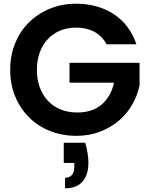

<svg xmlns="http://www.w3.org/2000/svg" viewBox="-20 -727 809 1036"><path d="M440 43Q457 105 457 151Q457 216 425.5 252.5Q394 289 331 289V232Q381 232 381 170V152H324V43ZM391 -707Q449 -707 501 -692.5Q553 -678 595 -650Q637 -622 668 -581Q699 -540 716 -488H555Q531 -533 489 -555.5Q447 -578 391 -578Q344 -578 305 -562Q266 -546 238 -516Q210 -486 194.5 -444Q179 -402 179 -350Q179 -297 195 -254.5Q211 -212 239.5 -182Q268 -152 308 -136Q348 -120 397 -120Q478 -120 528.5 -163Q579 -206 595 -281H355V-388H733V-266Q722 -213 694 -163.5Q666 -114 622 -76.5Q578 -39 520 -16.5Q462 6 392 6Q316 6 250.5 -20Q185 -46 137 -93.5Q89 -141 62 -206.5Q35 -272 35 -350Q35 -428 62 -494Q89 -560 137 -607Q185 -654 250 -680.5Q315 -707 391 -707Z"/></svg>

Font: Poppins SemiBold
Style: Regular
Weight: 600
Designer: Ninad Kale (Devanagari), Jonny Pinhorn (Latin)
Foundry: Indian Type Foundry
Version: Version 3.002 2017